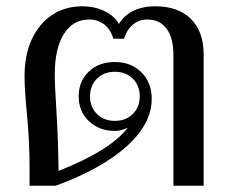

<svg xmlns="http://www.w3.org/2000/svg" viewBox="-20 -590 739 610"><path d="M74 -53Q74 -144 65 -234Q58 -305 58 -349Q58 -415 81 -465Q104 -515 145.5 -542.5Q187 -570 242 -570Q280 -570 311.5 -555Q343 -540 358 -514Q374 -541 403.5 -555.5Q433 -570 473 -570Q546 -570 586.5 -530Q627 -490 627 -417V0H531V-414Q531 -469 509.5 -498.5Q488 -528 448 -528Q422 -528 402.5 -512Q383 -496 374 -467H340Q332 -496 311.5 -512Q291 -528 263 -528Q212 -528 183 -482Q154 -436 154 -354Q154 -317 159 -242Q165 -144 166 -47Q329 -111 386 -184Q364 -174 346 -174Q295 -174 262.5 -205Q230 -236 230 -284Q230 -332 262 -362.5Q294 -393 345 -393Q396 -393 429 -360.5Q462 -328 462 -276Q462 -197 383 -125.5Q304 -54 157 0H74ZM424 -284Q424 -318 402 -340Q380 -362 345 -362Q310 -362 288 -340Q266 -318 266 -284Q266 -250 288 -228Q310 -206 345 -206Q380 -206 402 -228Q424 -250 424 -284Z"/></svg>

Font: Fahkwang
Style: Regular
Weight: 400
Version: Version 1.000; ttfautohint (v1.6)